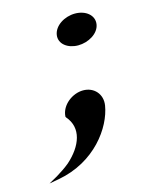

<svg xmlns="http://www.w3.org/2000/svg" viewBox="-99 -374 400 541"><g transform="rotate(-15 101.0 -103.0)"><path d="M-21 119 7 114C117 94 177 9 187 -53C192 -85 170 -110 138 -110C107 -110 73 -85 71 -52V-51L72 -49C106 -10 87 39 43 78C31 88 17 97 4 105ZM107 -280C103 -254 128 -236 158 -236C188 -236 219 -254 223 -280C227 -306 203 -325 172 -325C141 -325 111 -306 107 -280Z"/></g></svg>

Font: Charger Sport
Style: DfBdObl
Weight: 400
Designer: Jasper
Foundry: Cannot Into Space Fonts
Version: Version 1.1